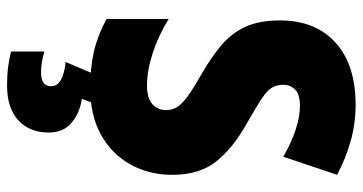

<svg xmlns="http://www.w3.org/2000/svg" viewBox="-256 -600 1004 531"><g transform="rotate(90 245.5 -335.0)"><path d="M464 -310Q464 -246 435.5 -194.5Q407 -143 353.5 -113Q300 -83 223 -83Q168 -83 124 -93Q80 -103 33 -128V-300Q80 -271 128.5 -255.5Q177 -240 217 -240Q252 -240 268.5 -255Q285 -270 285 -293Q285 -309 277 -322.5Q269 -336 247.5 -352Q226 -368 185 -391Q140 -417 106.5 -445Q73 -473 55 -511.5Q37 -550 37 -608Q37 -706 98.5 -761.5Q160 -817 270 -817Q322 -817 370 -803.5Q418 -790 464 -766L414 -617Q333 -663 273 -663Q242 -663 228.5 -650Q215 -637 215 -617Q215 -599 223 -585.5Q231 -572 254.5 -556.5Q278 -541 322 -516Q390 -478 427 -431.5Q464 -385 464 -310ZM347 32Q347 85 313 116Q279 147 217 147Q189 147 165.5 144Q142 141 123 136V44Q140 49 154.5 51Q169 53 181 53Q219 53 219 25Q219 -8 152 -15L185 -93H266L254 -60Q293 -54 320 -31.5Q347 -9 347 32Z"/></g></svg>

Font: Noto Sans Kannada UI Condensed Black
Style: Regular
Weight: 900
Width: 3
Designer: Jelle Bosma - Monotype Design Team
Foundry: Monotype Imaging Inc.
Version: Version 2.005; ttfautohint (v1.8.4.7-5d5b)